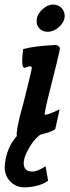

<svg xmlns="http://www.w3.org/2000/svg" viewBox="-46 -592 306 834"><path d="M161 -454Q140 -454 126.5 -467Q113 -480 113 -500Q113 -527 136 -549.5Q159 -572 186 -572Q207 -572 221 -557.5Q235 -543 235 -523Q235 -498 211 -475Q187 -454 161 -454ZM214 -378Q208 -346 173 -209Q144 -96 149 -94Q156 -90 213 -117L194 -31Q179 -19 129 -7Q92 20 65 81Q57 102 57 117Q57 154 96 153Q117 153 152 130L163 193Q128 219 63 222Q21 222 -4 193.5Q-29 165 -25 123Q-17 48 27 -1Q24 -20 41 -90Q57 -148 64 -177Q92 -289 92 -296Q92 -304 85 -304Q78 -304 63 -298Q43 -292 55 -379Q110 -393 189 -396Q199 -398 207 -392.5Q215 -387 214 -378Z"/></svg>

Font: GFS Neohellenic Rg
Style: Bold Italic
Weight: 700
Italic angle: -12°
Designer: Designed by Takis Katsoulidis and George D. Matthiopoulos.
Foundry: Designed by Takis Katsoulidis and George D. Matthiopoulos.
Version: Version 1.0